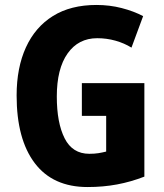

<svg xmlns="http://www.w3.org/2000/svg" viewBox="-20 -744 663 774"><path d="M310 -409H562V-32Q508 -11 452 -0.5Q396 10 333 10Q193 10 120 -86.5Q47 -183 47 -359Q47 -471 84.5 -553Q122 -635 193.5 -679.5Q265 -724 369 -724Q422 -724 470.5 -711.5Q519 -699 557 -679L510 -552Q481 -570 445.5 -580Q410 -590 372 -590Q296 -590 252.5 -528.5Q209 -467 209 -355Q209 -249 240.5 -186.5Q272 -124 340 -124Q361 -124 376.5 -126.5Q392 -129 408 -133V-277H310Z"/></svg>

Font: Noto Sans Gujarati UI Condensed ExtraBold
Style: Regular
Weight: 800
Width: 3
Designer: Jelle Bosma - Monotype Design Team, Universal Thirst
Foundry: Monotype Imaging Inc.
Version: Version 2.106; ttfautohint (v1.8.4.7-5d5b)